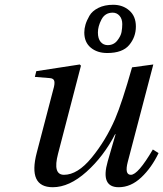

<svg xmlns="http://www.w3.org/2000/svg" viewBox="-20 -772 684 804"><path d="M333 -636Q333 -652 338 -669Q343 -686 354.5 -706Q366 -726 392 -739Q418 -752 454 -752Q494 -752 521.5 -728Q549 -704 549 -661Q549 -617 521 -583.5Q493 -550 429 -550Q387 -550 360 -572.5Q333 -595 333 -636ZM431 -583Q456 -583 471 -602Q486 -621 489 -638Q492 -655 492 -671Q492 -693 480.5 -706Q469 -719 452 -719Q420 -719 405 -690.5Q390 -662 390 -636Q390 -610 401.5 -596.5Q413 -583 431 -583ZM126 -450 132 -474 314 -502 319 -497 223 -128Q200 -40 248 -40Q305 -40 364 -112Q423 -184 462 -274Q491 -342 533 -490L622 -502L515 -94Q501 -40 528 -40Q558 -40 620 -146L644 -131Q615 -70 571.5 -29Q528 12 477 12Q400 12 431 -96L464 -210H462Q414 -117 342 -52.5Q270 12 201 12Q96 12 134 -133L203 -397Q210 -420 207.5 -432Q205 -444 188 -445Z"/></svg>

Font: Heuristica
Style: Italic
Weight: 400
Italic angle: -13°
Version: Version 1.0.2